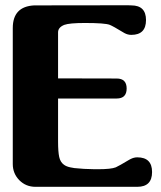

<svg xmlns="http://www.w3.org/2000/svg" viewBox="-20 -721 620 741"><path d="M509.8 -113.8Q566.9 -113.8 566.9 -57.1Q566.9 0 509.8 0H116.7Q80.1 0 54.7 -25.4Q29.3 -51.3 29.3 -87.9V-612.8Q29.3 -695.8 111.8 -700.2L473.6 -700.7L486.8 -700.2Q543.5 -700.2 543.5 -643.6Q543.5 -586.4 486.8 -586.4Q473.1 -586.4 460.4 -593.3L454.6 -596.7Q417 -619.6 403.8 -625Q385.7 -632.3 307.6 -632.3Q248 -632.3 228 -625Q204.1 -615.2 204.1 -596.2V-418.5L430.2 -418Q468.8 -418 468.8 -379.4Q468.8 -340.8 430.2 -340.8H204.1V-175.3Q204.1 -135.3 208.5 -115.2Q212.9 -95.2 226.6 -85.4Q235.4 -78.6 251 -75.2Q261.7 -72.8 267.1 -72.3Q302.7 -68.4 345.2 -67.9H357.9Q408.7 -67.9 426.8 -75.2Q439.9 -81.1 478 -104L483.4 -106.9Q496.6 -113.8 509.8 -113.8Z"/></svg>

Font: inglobal
Style: Bold
Weight: 700
Designer: Andrey Kochetov, Denis Davydov, Evgeny Yurtaev
Foundry: inglobal.ru
Version: Version 1.00 September 25, 2014, initial release